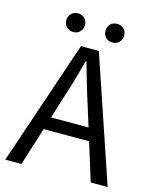

<svg xmlns="http://www.w3.org/2000/svg" viewBox="-120 -894 785 975"><g transform="rotate(15 272.0 -406.5)"><path d="M203 -367 172 -267H369L338 -367Q320 -422 304 -476.5Q288 -531 272 -588H268Q253 -531 237 -476.5Q221 -422 203 -367ZM3 0 225 -656H319L541 0H452L390 -200H151L88 0ZM168 -715Q147 -715 133 -729Q119 -743 119 -764Q119 -786 133 -799.5Q147 -813 168 -813Q190 -813 203.5 -799.5Q217 -786 217 -764Q217 -743 203.5 -729Q190 -715 168 -715ZM374 -715Q352 -715 338.5 -729Q325 -743 325 -764Q325 -786 338.5 -799.5Q352 -813 374 -813Q395 -813 409 -799.5Q423 -786 423 -764Q423 -743 409 -729Q395 -715 374 -715Z"/></g></svg>

Font: Giro Regular
Style: Regular
Weight: 400
Designer: Paul D. Hunt
Foundry: Adobe Systems Incorporated
Version: Version 1.000;PS 1.0;hotconv 1.0.88;makeotf.lib2.5.647800